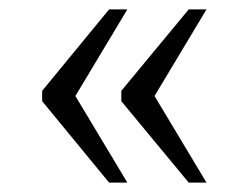

<svg xmlns="http://www.w3.org/2000/svg" viewBox="-20 -475 531 410"><path d="M383 -85 239 -259V-281L383 -455H421L310 -270L421 -85ZM213 -85 70 -259V-281L213 -455H252L141 -270L252 -85Z"/></svg>

Font: Noto Serif Kannada Light
Style: Regular
Weight: 300
Version: Version 2.003